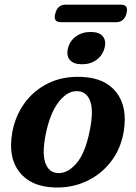

<svg xmlns="http://www.w3.org/2000/svg" viewBox="-20 -812 596 844"><path d="M336 -474Q440 -471 490.8 -407Q541.5 -343 524 -234.5Q511 -157 467.2 -100.8Q423.5 -44.5 358.8 -14.8Q294 15 218 12Q116.5 8.5 65.8 -55.2Q15 -119 33.5 -227.5Q46 -300 86.5 -356.8Q127 -413.5 190.5 -445.2Q254 -477 336 -474ZM231 -51.5Q273.5 -47 314 -91.5Q354.5 -136 375 -240Q391.5 -323.5 377.2 -365.2Q363 -407 325 -411Q279 -415.5 239.2 -365.5Q199.5 -315.5 180.5 -219.5Q164.5 -137 179.2 -96Q194 -55 231 -51.5ZM340.5 -529.5Q303 -529.5 286.8 -548.8Q270.5 -568 279 -601Q287.5 -633 314.2 -652.2Q341 -671.5 378.5 -671.5Q416 -671.5 432 -652.2Q448 -633 439.5 -601Q431 -568.5 404.5 -549Q378 -529.5 340.5 -529.5ZM223 -752.5Q233 -791.5 268.5 -791.5H511.5Q546.5 -791.5 536 -753Q526 -714.5 491 -714.5H247.5Q212.5 -714.5 223 -752.5Z"/></svg>

Font: Fraunces 9pt Soft SemiBold
Style: Italic
Weight: 600
Italic angle: -16°
Version: Version 1.000;[b76b70a41]